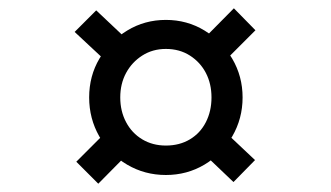

<svg xmlns="http://www.w3.org/2000/svg" viewBox="-20 -537 797 463"><path d="M380 -115Q329 -115 286.5 -140Q244 -165 219.5 -208Q195 -251 195 -302Q195 -354 220 -396Q245 -438 287 -463.5Q329 -489 380 -489Q431 -489 473 -463.5Q515 -438 540 -395.5Q565 -353 565 -302Q565 -251 540 -208Q515 -165 473 -140Q431 -115 380 -115ZM217 -94 164 -147 248 -231 301 -179ZM249 -377 160 -460 212 -512 301 -428ZM380 -186Q413 -186 438 -201Q463 -216 476.5 -242.5Q490 -269 490 -302Q490 -335 476.5 -361Q463 -387 438 -403Q413 -419 380 -419Q348 -419 323 -403Q298 -387 284 -361Q270 -335 270 -302Q270 -269 284 -242.5Q298 -216 323 -201Q348 -186 380 -186ZM543 -98 456 -181 508 -233 595 -151ZM510 -378 458 -430 544 -517 596 -464Z"/></svg>

Font: Lexend Peta Light
Style: Regular
Weight: 300
Version: Version 1.007